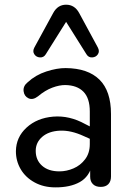

<svg xmlns="http://www.w3.org/2000/svg" viewBox="-20 -788 550 817"><path d="M47.7 -145Q48.5 -204.3 93 -245.1Q137.6 -285.9 206.3 -291.7Q275.1 -297.5 342.7 -260L376 -243.2L373 -192.6L336.7 -208.8Q281.8 -234.2 234.7 -232Q187.5 -229.8 159.7 -205.8Q132 -181.7 132 -146.1Q132 -106.9 158.9 -82.9Q185.8 -58.8 232.8 -58.8Q263.3 -58.8 292.8 -71.5Q322.4 -84.1 342.2 -110.3Q362.1 -136.6 362.1 -174.7V-313.7Q362.1 -370.2 335 -397.8Q307.9 -425.3 257.9 -426.1Q233.1 -426.4 202.7 -415.1Q172.3 -403.8 141.6 -378.1Q119.5 -361.1 101.2 -369.8Q82.9 -378.6 80.4 -400.1Q77.9 -421.7 97.5 -437.7Q131.3 -469 177 -483.8Q222.6 -498.6 259.6 -498.3Q354.3 -497.5 403.3 -449.1Q452.3 -400.7 452.3 -303.1V-36.7Q452.3 -16.3 441.1 -4.5Q429.8 7.3 408.5 7.3Q387.2 7.3 375.5 -4.4Q363.7 -16 363.7 -36V-88.9H372.8Q360.3 -36 319.4 -13.2Q278.5 9.6 215.4 9.3Q165.5 9.3 127 -11.9Q88.5 -33 67.9 -68.3Q47.4 -103.6 47.7 -145ZM347.9 -557 261.3 -695 174.7 -557Q165.9 -542.7 150 -543.7Q134.1 -544.6 125.9 -557.3Q117.6 -569.9 126.4 -586.2L206.2 -732.4Q225.3 -768 261.3 -768Q297.8 -768 317 -732.4L396.2 -586.2Q404.9 -569.9 396.7 -557.3Q388.4 -544.6 372.5 -543.7Q356.6 -542.7 347.9 -557Z"/></svg>

Font: SN Pro Thin
Style: Regular
Weight: 200
Designer: Tobias Whetton
Foundry: Supernotes
Version: Version 1.003;Glyphs 3.3 (3324)